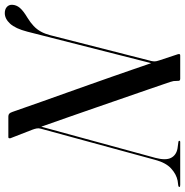

<svg xmlns="http://www.w3.org/2000/svg" viewBox="-40 -748 754 782"><g transform="rotate(-90 337.0 -357.0)"><path d="M85 -101 215 -577 209.5 -573Q230.5 -513.5 251 -455Q271.5 -396.5 291 -340Q310.5 -283.5 328.8 -230.8Q347 -178 363.5 -130.5Q380 -83 394 -41.5Q397 -32.5 397.8 -27.2Q398.5 -22 398.5 -13.5Q398 -6.5 399.8 -3.2Q401.5 0 407 0H502Q506.5 0 507.5 -2.5Q508.5 -5 507 -10L482 -85.5Q478 -97.5 478 -103.8Q478 -110 479.5 -117.5L584.5 -529Q590 -550.5 599 -567Q608 -583.5 622 -596.8Q636 -610 655.5 -622Q684 -639 696 -653.2Q708 -667.5 708.5 -684.5Q709 -697.5 699.8 -706Q690.5 -714.5 674.5 -714.5Q651.5 -714.5 631.5 -692.8Q611.5 -671 599 -622.5L466.5 -101.5L475 -106Q459.5 -151 445 -193.2Q430.5 -235.5 415.8 -277.2Q401 -319 385.5 -363.2Q370 -407.5 352.5 -456.2Q335 -505 315.2 -560.8Q295.5 -616.5 272.5 -682.5Q269 -693 264.8 -696.5Q260.5 -700 253.5 -700H170.5Q167.5 -700 166.2 -699Q165 -698 164.8 -696Q164.5 -694 165 -691.5L200 -601.5Q203 -593.5 204.8 -585Q206.5 -576.5 203.5 -566.5L77 -102.5Q65.5 -59 42.2 -37.5Q19 -16 -8 -10.5L-27.5 -8Q-33.5 -7 -33.5 -3.5Q-33.5 -1.5 -31.5 -0.8Q-29.5 0 -25 0H149.5Q152 0 153.2 -1Q154.5 -2 154.5 -3.5Q154.5 -5.5 153 -6.5Q151.5 -7.5 149.5 -7.5L123.5 -11Q96 -16 85 -37.5Q74 -59 85 -101Z"/></g></svg>

Font: Fraunces 120pt
Style: Italic
Weight: 400
Italic angle: -16°
Version: Version 1.000;[b76b70a41]